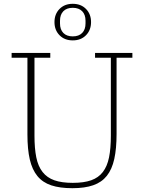

<svg xmlns="http://www.w3.org/2000/svg" viewBox="-20 -976 756 1008"><path d="M360 12Q294 12 249 -3Q204 -18 176.5 -51.5Q149 -85 136.5 -138.5Q124 -192 124 -270V-673H41V-698H244V-673H161V-264Q161 -197 170.5 -150Q180 -103 203.5 -73Q227 -43 265.5 -29.5Q304 -16 362 -16Q420 -16 458.5 -29.5Q497 -43 520 -73Q543 -103 552.5 -150Q562 -197 562 -264V-673H479V-698H675V-673H592V-273Q592 -196 580 -141.5Q568 -87 541 -53Q514 -19 469.5 -3.5Q425 12 360 12ZM362 -785Q394 -785 411.5 -803Q429 -821 429 -853V-867Q429 -899 411.5 -917Q394 -935 362 -935Q330 -935 312.5 -917Q295 -899 295 -867V-853Q295 -821 312.5 -803Q330 -785 362 -785ZM362 -764Q319 -764 292.5 -791Q266 -818 266 -860Q266 -902 292.5 -929Q319 -956 362 -956Q405 -956 431.5 -929Q458 -902 458 -860Q458 -818 431.5 -791Q405 -764 362 -764Z"/></svg>

Font: IBM Plex Serif ExtraLight
Style: Regular
Weight: 200
Designer: Mike Abbink, Paul van der Laan, Pieter van Rosmalen
Foundry: Bold Monday
Version: Version 2.5